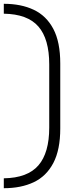

<svg xmlns="http://www.w3.org/2000/svg" viewBox="-22 -760 389 1010"><path d="M-2 178Q123 176 180 110Q237 44 237 -89V-421Q237 -555 180 -620.5Q123 -686 -2 -688V-740Q89 -740 155.5 -708.5Q222 -677 258.5 -608Q295 -539 295 -426V-84Q295 28 258.5 97.5Q222 167 155.5 198.5Q89 230 -2 230Z"/></svg>

Font: Space Grotesk Frontify Light
Style: Regular
Weight: 300
Designer: Florian Karsten
Version: Version 2.000